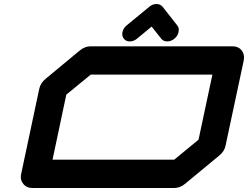

<svg xmlns="http://www.w3.org/2000/svg" viewBox="-20 -940 1240 960"><path d="M972.7 -241.7 1042 -566.9H433.6L311.5 -466.8L242.7 -141.6H851.1ZM1142.6 -708.5Q1171.9 -708.5 1188.5 -688Q1200.2 -672.4 1200.2 -652.8Q1200.2 -645.5 1198.7 -637.7L1107.9 -212.4Q1102.1 -183.1 1076.7 -162.6L904.8 -20.5Q879.9 0 850.1 0H141.6Q112.3 0 96.2 -21Q84 -35.6 84 -55.2Q84 -62.5 85.9 -70.8L176.3 -496.1Q182.6 -525.4 208 -545.9L379.4 -688Q404.3 -708.5 433.6 -708.5ZM592.3 -779.8Q596.7 -799.3 613.3 -813L726.6 -906.2Q742.7 -919.9 762.2 -919.9Q781.7 -919.9 793 -906.2L866.2 -813Q874 -803.2 874 -790.5Q874 -785.6 872.6 -779.8Q868.7 -760.3 852.1 -746.6Q835.4 -732.9 816.4 -732.9Q796.9 -732.9 786.1 -746.6L738.3 -807.1L665 -746.6Q648.4 -732.9 628.9 -732.9Q609.9 -732.9 599.1 -746.6Q591.3 -756.8 591.3 -770Q591.3 -774.4 592.3 -779.8Z"/></svg>

Font: Robtronika
Style: Italic
Weight: 400
Italic angle: -12°
Designer: GGBot
Version: 1.00